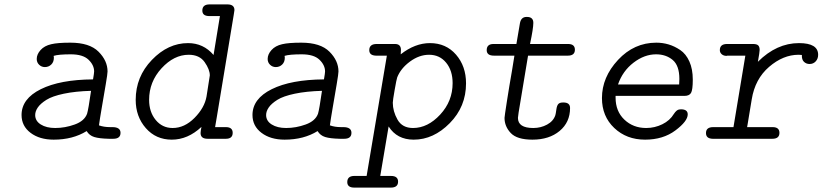

<svg xmlns="http://www.w3.org/2000/svg" viewBox="-20 -631 3740 873"><path d="M78 -108Q78 -182 165.5 -225.5Q253 -269 403 -270Q408 -299 408 -306Q408 -335 382.5 -359.5Q357 -384 302 -384Q246 -384 224 -377Q224 -375 224.5 -372.5Q225 -370 225 -369Q225 -349 213 -337.5Q201 -326 184 -326Q169 -326 158 -336.5Q147 -347 147 -363Q147 -384 164.5 -403.5Q182 -423 213 -430Q242 -437 300 -437Q387 -437 428 -396Q469 -355 469 -306Q469 -296 461 -248.5Q453 -201 443 -143Q433 -85 430 -61Q452 -53 481 -53H491Q528 -53 528 -27Q528 0 495 0H475Q431 -1 408.5 -8Q386 -15 374 -35Q311 4 224 4Q160 4 119 -27Q78 -58 78 -108ZM140 -108Q140 -81 165.5 -65Q191 -49 231 -49Q276 -49 320 -65Q364 -81 376 -114Q382 -134 394 -218Q323 -216 270.5 -205Q218 -194 191 -177Q164 -160 152 -142.5Q140 -125 140 -108Z M597 -177Q597 -282 670.5 -358.5Q744 -435 835 -435Q905 -435 951 -381L980 -558H929Q900 -559 900 -583Q900 -611 933 -611H1014Q1046 -611 1046 -585Q1046 -583 1043 -565L966 -100Q960 -66 958 -53H1007Q1038 -53 1038 -27Q1038 0 1007 0H924Q892 0 892 -26Q892 -34 896 -54Q834 4 761 4Q689 4 643 -48.5Q597 -101 597 -177ZM658 -177Q658 -122 688 -85.5Q718 -49 765 -49Q819 -49 864.5 -95Q910 -141 919 -192Q934 -285 934 -288Q934 -315 910.5 -348.5Q887 -382 838 -382Q771 -382 714.5 -320.5Q658 -259 658 -177Z M1128 -108Q1128 -182 1215.5 -225.5Q1303 -269 1453 -270Q1458 -299 1458 -306Q1458 -335 1432.5 -359.5Q1407 -384 1352 -384Q1296 -384 1274 -377Q1274 -375 1274.5 -372.5Q1275 -370 1275 -369Q1275 -349 1263 -337.5Q1251 -326 1234 -326Q1219 -326 1208 -336.5Q1197 -347 1197 -363Q1197 -384 1214.5 -403.5Q1232 -423 1263 -430Q1292 -437 1350 -437Q1437 -437 1478 -396Q1519 -355 1519 -306Q1519 -296 1511 -248.5Q1503 -201 1493 -143Q1483 -85 1480 -61Q1502 -53 1531 -53H1541Q1578 -53 1578 -27Q1578 0 1545 0H1525Q1481 -1 1458.5 -8Q1436 -15 1424 -35Q1361 4 1274 4Q1210 4 1169 -27Q1128 -58 1128 -108ZM1190 -108Q1190 -81 1215.5 -65Q1241 -49 1281 -49Q1326 -49 1370 -65Q1414 -81 1426 -114Q1432 -134 1444 -218Q1373 -216 1320.5 -205Q1268 -194 1241 -177Q1214 -160 1202 -142.5Q1190 -125 1190 -108Z M1559 197Q1559 170 1589 169H1647L1739 -378H1689Q1659 -379 1659 -403Q1659 -431 1693 -431H1776Q1803 -431 1803 -404Q1803 -391 1802 -384Q1867 -435 1935 -435Q2008 -435 2053.5 -382.5Q2099 -330 2099 -252Q2099 -146 2025 -71Q1951 4 1861 4Q1785 4 1747 -56L1709 169H1758Q1790 169 1790 195Q1790 222 1757 222H1591Q1559 222 1559 197ZM1766 -164Q1766 -125 1787.5 -87Q1809 -49 1858 -49Q1925 -49 1981.5 -110Q2038 -171 2038 -253Q2038 -310 2008.5 -346Q1979 -382 1931 -382Q1886 -382 1844 -351Q1802 -320 1786 -279Q1783 -271 1774.5 -222.5Q1766 -174 1766 -164Z M2193 -403Q2193 -431 2224 -431H2328Q2328 -431 2344 -525Q2349 -554 2374 -554H2376Q2405 -554 2405 -527Q2405 -502 2390 -431H2563Q2594 -431 2594 -405Q2594 -378 2562 -378H2381L2338 -119Q2338 -119 2335 -95Q2335 -49 2405 -49Q2439 -49 2467.5 -64.5Q2496 -80 2505 -107Q2507 -113 2509.5 -132Q2512 -151 2518.5 -158Q2525 -165 2540 -165H2542Q2572 -165 2572 -140Q2572 -75 2524.5 -35.5Q2477 4 2401 4Q2331 4 2302.5 -26Q2274 -56 2274 -95Q2274 -101 2285 -171.5Q2296 -242 2308 -310L2319 -378H2226Q2193 -378 2193 -403Z M2717 -185Q2717 -280 2790 -358.5Q2863 -437 2964 -437Q2993 -437 3020 -429Q3047 -421 3073 -403.5Q3099 -386 3114.5 -351.5Q3130 -317 3130 -269Q3130 -222 3122 -208.5Q3114 -195 3092 -195H2779V-187Q2779 -125 2819 -87Q2859 -49 2918 -49Q2957 -49 2991.5 -66Q3026 -83 3044 -113Q3056 -131 3067 -133Q3071 -134 3076 -134Q3107 -134 3107 -111Q3107 -80 3051 -38Q2995 4 2913 4Q2829 4 2773 -49Q2717 -102 2717 -185ZM2790 -247H3068Q3069 -256 3069 -272Q3069 -333 3038.5 -358.5Q3008 -384 2963 -384Q2910 -384 2860.5 -346Q2811 -308 2790 -247Z M3190 -26Q3190 -53 3223 -53H3315L3369 -378H3288Q3286 -377 3283 -377Q3270 -377 3261.5 -384.5Q3253 -392 3253 -403Q3253 -431 3286 -431H3404Q3421 -431 3427.5 -424.5Q3434 -418 3434 -404Q3434 -394 3426 -350Q3511 -435 3613 -435Q3700 -435 3700 -382Q3700 -364 3689 -352Q3678 -340 3661 -340Q3646 -340 3635.5 -350Q3625 -360 3626 -381Q3624 -381 3619 -381.5Q3614 -382 3611 -382Q3541 -382 3477 -327Q3413 -272 3398 -179Q3391 -135 3386 -106.5Q3381 -78 3379.5 -67Q3378 -56 3377 -53H3493Q3524 -53 3524 -27Q3524 0 3492 0H3220Q3190 -1 3190 -26Z"/></svg>

Font: CMU Typewriter Text
Style: LightOblique
Weight: 200
Italic angle: -9.46001°
Version: Version 0.7.0